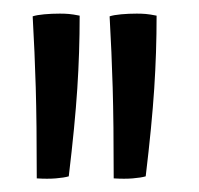

<svg xmlns="http://www.w3.org/2000/svg" viewBox="-20 -759 292 282"><path d="M68 -739Q75 -739 81 -738.5Q87 -738 97 -736Q97 -682 93.5 -628.5Q90 -575 81 -500Q74 -498 62 -497Q50 -496 34 -497Q34 -579 32.5 -630.5Q31 -682 28 -735Q34 -737 45 -738Q56 -739 68 -739ZM181 -739Q188 -739 194 -738.5Q200 -738 210 -736Q210 -682 206.5 -628.5Q203 -575 194 -500Q187 -498 175 -497Q163 -496 147 -497Q147 -579 145.5 -630.5Q144 -682 141 -735Q147 -737 158 -738Q169 -739 181 -739Z"/></svg>

Font: Atma
Style: Regular
Weight: 400
Designer: Gregori Vincens, Jeremie Hornus, Riccardo Olocco, Yoann Minet.
Foundry: black foundry
Version: Version 1.102;PS 1.100;hotconv 1.0.86;makeotf.lib2.5.63406